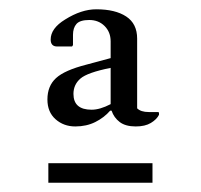

<svg xmlns="http://www.w3.org/2000/svg" viewBox="-20 -689 432 413"><path d="M142 -417Q117 -417 99.5 -432.5Q82 -448 82 -475Q82 -504 100.5 -521Q119 -538 166 -550L218 -564V-600Q218 -620 205 -633Q192 -646 172 -646Q152 -646 144.5 -637.5Q137 -629 137 -614V-592L135 -589H103Q89 -589 89 -604Q89 -628 120 -647Q155 -669 187 -669Q228 -669 251.5 -653.5Q275 -638 275 -606V-456Q283 -448 300 -448H321L322 -446V-442Q317 -432 304.5 -424.5Q292 -417 272 -417Q250 -417 237.5 -426.5Q225 -436 220 -451H217Q204 -436 185 -426.5Q166 -417 142 -417ZM138 -487Q138 -453 177 -453Q195 -453 218 -465V-543Q168 -533 153 -520Q138 -507 138 -487ZM84 -296V-338H308V-296Z"/></svg>

Font: Spectral SC Light
Style: Regular
Weight: 300
Designer: Jean-Baptiste Levee
Foundry: Production Type
Version: Version 2.001